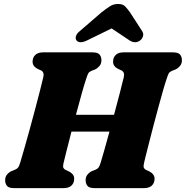

<svg xmlns="http://www.w3.org/2000/svg" viewBox="-20 -970 958 990"><path d="M307 -126.5Q303.5 -111 307.2 -104Q311 -97 319 -93.5L336.5 -85.5Q349 -78.5 355.8 -70Q362.5 -61.5 362.5 -48.5Q362.5 -26.5 348.5 -13.2Q334.5 0 308.5 0H52.5Q25 0 15.8 -11.8Q6.5 -23.5 6.5 -41Q6.5 -58.5 16.5 -70.2Q26.5 -82 39.5 -88L58.5 -95.5Q69 -100 74 -107Q79 -114 84.5 -132.5Q92.5 -159 105.2 -203.5Q118 -248 132.5 -300.8Q147 -353.5 161 -406.2Q175 -459 186.2 -503Q197.5 -547 203.5 -573Q209 -598 191.5 -607L173.5 -615Q148 -628.5 148 -652Q148 -673.5 162 -686.8Q176 -700 202 -700H457Q484.5 -700 493.8 -688.2Q503 -676.5 503 -659.5Q503 -641.5 493 -629.8Q483 -618 470.5 -612L451 -604.5Q440 -599.5 435.8 -592.8Q431.5 -586 425.5 -567Q416 -539.5 401.5 -487.8Q387 -436 371.5 -378H568Q584 -437.5 597.8 -490.5Q611.5 -543.5 618.5 -573Q624 -598 606 -607L588.5 -615Q563 -628 563 -652Q563 -673.5 576.8 -686.8Q590.5 -700 617 -700H872Q899.5 -700 908.8 -688.2Q918 -676.5 918 -659.5Q918 -641.5 908 -629.8Q898 -618 885.5 -612L866 -604.5Q855 -599.5 850.8 -592.8Q846.5 -586 840.5 -567.5Q832.5 -544.5 821.2 -505.2Q810 -466 797 -418.2Q784 -370.5 771.2 -321.8Q758.5 -273 747.8 -230.8Q737 -188.5 730 -160.5Q723 -132.5 722 -126.5Q718.5 -111 722.2 -104Q726 -97 734 -93.5L751.5 -85.5Q777 -71.5 777 -48.5Q777 -26.5 763 -13.2Q749 0 723 0H467.5Q440 0 430.8 -11.8Q421.5 -23.5 421.5 -41Q421.5 -58.5 431.5 -70.2Q441.5 -82 454.5 -88L473.5 -95.5Q484 -100 488.8 -107Q493.5 -114 499.5 -132.5Q507 -157.5 519 -199.8Q531 -242 544.5 -291.5H348.5Q332.5 -229 320.5 -181.8Q308.5 -134.5 307 -126.5ZM702 -761Q675.5 -742 644.5 -764L555.5 -823.5L434 -764Q391.5 -742 375 -761Q368.5 -768 371.2 -782Q374 -796 393 -811L503 -906Q527.5 -925 546.2 -937.2Q565 -949.5 589 -949.5Q613 -949.5 625 -937.2Q637 -925 650.5 -906L712 -811Q722 -796 717 -782Q712 -768 702 -761Z"/></svg>

Font: Fraunces 9pt S050 Black
Style: Italic
Weight: 900
Italic angle: -16°
Version: Version 1.000; ttfautohint (v1.8.3)